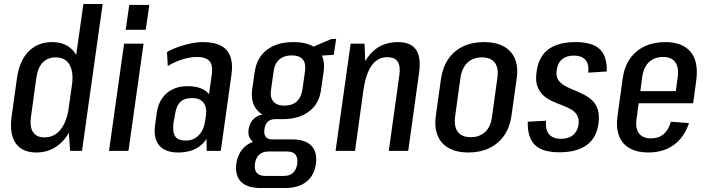

<svg xmlns="http://www.w3.org/2000/svg" viewBox="-20 -760 3567 967"><path d="M163 8Q91 8 58.5 -39.5Q26 -87 39 -177L65 -363Q77 -453 123.5 -500.5Q170 -548 243 -548Q296 -548 330.5 -521.5Q365 -495 379 -445.5Q393 -396 383 -325L367 -218Q358 -148 330 -97Q302 -46 259.5 -19Q217 8 163 8ZM205 -68Q237 -68 262 -85.5Q287 -103 303 -136Q319 -169 326 -213L342 -328Q352 -396 330.5 -433.5Q309 -471 261 -471Q220 -471 195 -445Q170 -419 163 -368L136 -171Q129 -121 146.5 -94.5Q164 -68 205 -68ZM321 -181 400 -740H497L393 0H333Z M703 -540 627 0H529L605 -540ZM732 -735 714 -610H613L631 -735Z M1018 -183 1047 -386Q1053 -432 1035 -452.5Q1017 -473 972 -473Q937 -473 897.5 -460.5Q858 -448 825 -427L821 -498Q847 -513 878.5 -524Q910 -535 942 -541.5Q974 -548 1002 -548Q1086 -548 1121.5 -507.5Q1157 -467 1146 -386L1092 0H1021ZM877 8Q812 8 782 -27.5Q752 -63 761 -129L769 -189Q778 -254 819 -290Q860 -326 925 -326Q995 -326 1028 -291Q1061 -256 1052 -191L1043 -130Q1034 -63 991 -27.5Q948 8 877 8ZM917 -52Q954 -52 980 -78Q1006 -104 1012 -145L1017 -175Q1023 -220 1005 -243Q987 -266 948 -266Q907 -266 886.5 -245Q866 -224 860 -174L854 -143Q848 -94 862.5 -73Q877 -52 917 -52Z M1404 -160Q1321 -160 1281 -199Q1241 -238 1250 -309L1263 -399Q1274 -471 1325 -509.5Q1376 -548 1458 -548Q1540 -548 1580 -509.5Q1620 -471 1610 -399L1597 -309Q1588 -238 1537 -199Q1486 -160 1404 -160ZM1294 187Q1225 187 1194 155.5Q1163 124 1170 65Q1179 5 1219.5 -26.5Q1260 -58 1328 -58H1449Q1517 -58 1548 -26.5Q1579 5 1571 65Q1563 124 1523 155.5Q1483 187 1415 187ZM1409 126Q1468 126 1477 65Q1481 35 1468.5 19Q1456 3 1426 3H1334Q1273 3 1264 65Q1256 126 1317 126ZM1302 -33Q1263 -33 1245 -54.5Q1227 -76 1232 -109Q1237 -143 1260.5 -164Q1284 -185 1324 -185H1407L1404 -160H1366Q1342 -160 1328 -146Q1314 -132 1312 -109Q1308 -86 1317.5 -72Q1327 -58 1351 -58H1389L1386 -33ZM1413 -228Q1451 -228 1474 -248.5Q1497 -269 1503 -308L1516 -400Q1522 -440 1505 -460.5Q1488 -481 1449 -481Q1411 -481 1387 -460.5Q1363 -440 1358 -400L1345 -308Q1339 -269 1357 -248.5Q1375 -228 1413 -228ZM1528 -512 1650 -564H1673L1661 -484L1523 -475Z M1991 -379Q1998 -427 1983 -449.5Q1968 -472 1931 -472Q1883 -472 1853 -431.5Q1823 -391 1811 -309L1764 -241L1772 -296Q1789 -422 1842.5 -485Q1896 -548 1984 -548Q2049 -548 2075.5 -509.5Q2102 -471 2090 -389L2036 0H1938ZM1746 -540H1816L1822 -390L1768 0H1670Z M2339 8Q2280 8 2240.5 -14Q2201 -36 2184 -77.5Q2167 -119 2175 -177L2201 -363Q2210 -422 2238 -463Q2266 -504 2312 -526Q2358 -548 2418 -548Q2478 -548 2517.5 -526Q2557 -504 2574 -462.5Q2591 -421 2582 -363L2556 -177Q2548 -119 2519 -77.5Q2490 -36 2444.5 -14Q2399 8 2339 8ZM2351 -69Q2395 -69 2423.5 -95.5Q2452 -122 2458 -172L2485 -368Q2492 -419 2471.5 -445Q2451 -471 2407 -471Q2377 -471 2354.5 -459Q2332 -447 2318 -424Q2304 -401 2299 -368L2272 -172Q2266 -122 2286 -95.5Q2306 -69 2351 -69Z M2797 7Q2712 7 2674 -30Q2636 -67 2638 -147L2730 -152Q2726 -106 2745.5 -83.5Q2765 -61 2806 -61Q2844 -61 2866.5 -80Q2889 -99 2894 -133Q2897 -162 2886.5 -180Q2876 -198 2855.5 -209.5Q2835 -221 2809.5 -230.5Q2784 -240 2759 -251.5Q2734 -263 2714.5 -281.5Q2695 -300 2685.5 -328.5Q2676 -357 2683 -402Q2693 -475 2742 -511.5Q2791 -548 2879 -548Q2963 -548 3000.5 -512.5Q3038 -477 3036 -400L2943 -394Q2947 -437 2928.5 -458.5Q2910 -480 2870 -480Q2833 -480 2810.5 -461Q2788 -442 2784 -407Q2779 -378 2790.5 -359.5Q2802 -341 2822 -329.5Q2842 -318 2867 -308Q2892 -298 2917 -285.5Q2942 -273 2961.5 -255.5Q2981 -238 2990.5 -209Q3000 -180 2994 -136Q2984 -65 2934.5 -29Q2885 7 2797 7Z M3245 8Q3189 8 3151 -13.5Q3113 -35 3097.5 -76.5Q3082 -118 3090 -176L3116 -364Q3124 -423 3152.5 -464Q3181 -505 3226.5 -526.5Q3272 -548 3331 -548Q3418 -548 3459 -498Q3500 -448 3486 -350L3471 -240H3179L3187 -301H3401L3379 -267L3393 -370Q3400 -420 3381 -446.5Q3362 -473 3320 -473Q3277 -473 3249.5 -448Q3222 -423 3215 -375L3186 -162Q3179 -114 3198 -88.5Q3217 -63 3259 -63Q3297 -63 3322 -84Q3347 -105 3359 -147L3450 -140Q3426 -68 3373.5 -30Q3321 8 3245 8Z"/></svg>

Font: Pathway Extreme Condensed Medium
Style: Italic
Weight: 500
Width: 3
Italic angle: -8°
Version: Version 1.001;gftools[0.9.26]